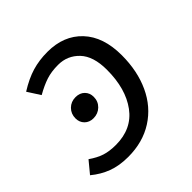

<svg xmlns="http://www.w3.org/2000/svg" viewBox="-149 -665 803 803"><g transform="rotate(-45 253.0 -263.0)"><path d="M450 -308Q450 -215 416.5 -142.5Q383 -70 319 -29Q255 12 168 12Q116 12 76 -3Q36 -18 1 -47L44 -99Q74 -78 101.5 -69Q129 -60 167 -60Q262 -60 312.5 -128.5Q363 -197 363 -309Q363 -389 325.5 -428.5Q288 -468 233 -468Q193 -468 162.5 -458Q132 -448 95 -427L59 -483Q107 -513 149 -525.5Q191 -538 240 -538Q336 -538 393 -477.5Q450 -417 450 -308ZM126 -258Q126 -285 144 -303Q162 -321 189 -321Q214 -321 229 -306Q244 -291 244 -268Q244 -241 225.5 -223Q207 -205 180 -205Q156 -205 141 -220Q126 -235 126 -258Z"/></g></svg>

Font: Fira Sans Book
Style: Italic
Weight: 350
Italic angle: -8°
Designer: bBox Type GmbH & Carrois Corporate GbR & Edenspiekermann AG
Foundry: bBox Type GmbH & Carrois Corporate GbR & Edenspiekermann AG
Version: Version 4.301